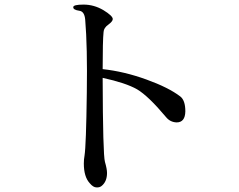

<svg xmlns="http://www.w3.org/2000/svg" viewBox="-20 -761 1040 836"><path d="M326 -714Q348 -711 351 -675Q361 -557 358 -358Q355 -127 348 -83Q345 -67 345 -49Q345 9 371 37Q386 55 400 55Q413 56 422 49Q446 30 446 -8Q446 -25 437 -56Q428 -87 427 -422Q528 -400 577 -372Q626 -343 703 -251Q721 -229 749 -228Q786 -228 787 -276Q787 -324 765 -341Q714 -380 617 -415Q520 -450 427 -460Q427 -584 431 -622Q432 -640 452 -654Q471 -668 471 -678Q471 -692 430 -717Q389 -741 344 -741Q299 -741 299 -730Q298 -718 326 -714Z"/></svg>

Font: Sawarabi Mincho
Style: Regular
Weight: 400
Version: Version 1.082; ttfautohint (v1.8.4.7-5d5b)